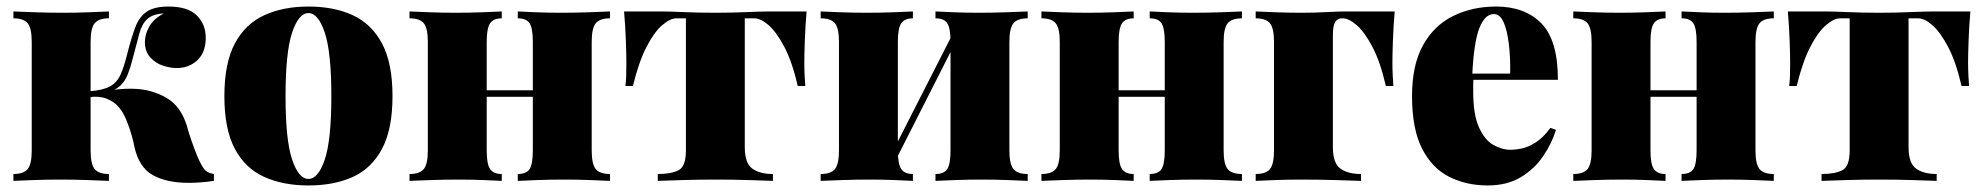

<svg xmlns="http://www.w3.org/2000/svg" viewBox="-20 -553 6066 587"><path d="M495 -533Q554 -533 581.5 -506Q609 -479 609 -437Q609 -393 583.5 -369Q558 -345 520 -345Q500 -345 477.5 -352.5Q455 -360 439 -378Q423 -396 423 -425Q423 -448 436.5 -472Q450 -496 481 -512Q447 -510 430.5 -495Q414 -480 406 -450.5Q398 -421 386 -375Q379 -347 370.5 -325.5Q362 -304 346.5 -290Q331 -276 302 -268L303 -275Q389 -289 441 -274Q493 -259 519 -229Q542 -202 552.5 -164Q563 -126 583 -76Q594 -50 603.5 -37Q613 -24 634 -21V0Q614 3 594.5 4.5Q575 6 556 6Q490 6 447.5 -17.5Q405 -41 391 -104Q389 -116 382.5 -139.5Q376 -163 365.5 -188Q355 -213 340 -229Q327 -243 305.5 -251.5Q284 -260 253 -256V-274Q295 -277 316.5 -289Q338 -301 349 -326Q360 -351 370 -392Q382 -439 394 -470.5Q406 -502 429 -517.5Q452 -533 495 -533ZM313 -518V-497Q282 -497 269.5 -482Q257 -467 257 -425V-93Q257 -51 269.5 -36Q282 -21 313 -21V0Q291 -1 248 -2.5Q205 -4 164 -4Q124 -4 82.5 -2.5Q41 -1 21 0V-21Q52 -21 64.5 -36Q77 -51 77 -93V-425Q77 -467 64.5 -482Q52 -497 21 -497V-518Q43 -517 87.5 -515.5Q132 -514 172 -514Q213 -514 253 -515.5Q293 -517 313 -518Z M923 -533Q1001 -533 1058.5 -506.5Q1116 -480 1148 -420Q1180 -360 1180 -259Q1180 -158 1148 -98Q1116 -38 1058.5 -12Q1001 14 923 14Q846 14 788 -12Q730 -38 698 -98Q666 -158 666 -259Q666 -360 698 -420Q730 -480 788 -506.5Q846 -533 923 -533ZM923 -513Q893 -513 873 -453Q853 -393 853 -259Q853 -125 873 -65.5Q893 -6 923 -6Q953 -6 973 -65.5Q993 -125 993 -259Q993 -393 973 -453Q953 -513 923 -513Z M1845 -518V-497Q1814 -497 1801.5 -482Q1789 -467 1789 -425V-93Q1789 -51 1801.5 -36Q1814 -21 1845 -21V0Q1825 -1 1784.5 -2.5Q1744 -4 1705 -4Q1663 -4 1623 -2.5Q1583 -1 1563 0V-21Q1589 -21 1599 -36Q1609 -51 1609 -93V-425Q1609 -467 1599 -482Q1589 -497 1563 -497V-518Q1582 -517 1619 -515.5Q1656 -514 1695 -514Q1737 -514 1780 -515.5Q1823 -517 1845 -518ZM1514 -518V-497Q1489 -497 1478.5 -482Q1468 -467 1468 -425V-93Q1468 -51 1478.5 -36Q1489 -21 1514 -21V0Q1495 -1 1458 -2.5Q1421 -4 1382 -4Q1340 -4 1297 -2.5Q1254 -1 1232 0V-21Q1263 -21 1275.5 -36Q1288 -51 1288 -93V-425Q1288 -467 1275.5 -482Q1263 -497 1232 -497V-518Q1252 -517 1293 -515.5Q1334 -514 1372 -514Q1414 -514 1454 -515.5Q1494 -517 1514 -518ZM1677 -277V-257H1395V-277Z M2446 -518Q2442 -471 2440.5 -428Q2439 -385 2439 -362Q2439 -341 2440 -322Q2441 -303 2442 -290H2419Q2402 -364 2378 -409.5Q2354 -455 2330 -476Q2306 -497 2286 -497H2257V-103Q2257 -54 2280 -37.5Q2303 -21 2343 -21V0Q2316 -1 2268.5 -2.5Q2221 -4 2168 -4Q2115 -4 2066.5 -2.5Q2018 -1 1991 0V-21Q2032 -21 2054.5 -32.5Q2077 -44 2077 -93V-497H2048Q2029 -497 2004.5 -476Q1980 -455 1956.5 -409.5Q1933 -364 1915 -290H1892Q1894 -303 1894.5 -322Q1895 -341 1895 -362Q1895 -385 1893.5 -428Q1892 -471 1888 -518H2001Q2025 -518 2071 -516Q2117 -514 2166 -514Q2216 -514 2262.5 -516Q2309 -518 2333 -518Z M3122 -518V-497Q3091 -497 3078.5 -482Q3066 -467 3066 -425V-93Q3066 -51 3078.5 -36Q3091 -21 3122 -21V0Q3102 -1 3061.5 -2.5Q3021 -4 2982 -4Q2940 -4 2900 -2.5Q2860 -1 2840 0V-21Q2866 -21 2876 -36Q2886 -51 2886 -93V-425Q2886 -467 2876 -482Q2866 -497 2840 -497V-518Q2859 -517 2896 -515.5Q2933 -514 2972 -514Q3014 -514 3057 -515.5Q3100 -517 3122 -518ZM2771 -518V-497Q2746 -497 2735.5 -482Q2725 -467 2725 -425V-93Q2725 -51 2735.5 -36Q2746 -21 2771 -21V0Q2752 -1 2715 -2.5Q2678 -4 2639 -4Q2597 -4 2554 -2.5Q2511 -1 2489 0V-21Q2520 -21 2532.5 -36Q2545 -51 2545 -93V-425Q2545 -467 2532.5 -482Q2520 -497 2489 -497V-518Q2509 -517 2550 -515.5Q2591 -514 2629 -514Q2671 -514 2711 -515.5Q2751 -517 2771 -518ZM2899 -462 2916 -453 2704 -35 2686 -44Z M3777 -518V-497Q3746 -497 3733.5 -482Q3721 -467 3721 -425V-93Q3721 -51 3733.5 -36Q3746 -21 3777 -21V0Q3757 -1 3716.5 -2.5Q3676 -4 3637 -4Q3595 -4 3555 -2.5Q3515 -1 3495 0V-21Q3521 -21 3531 -36Q3541 -51 3541 -93V-425Q3541 -467 3531 -482Q3521 -497 3495 -497V-518Q3514 -517 3551 -515.5Q3588 -514 3627 -514Q3669 -514 3712 -515.5Q3755 -517 3777 -518ZM3446 -518V-497Q3421 -497 3410.5 -482Q3400 -467 3400 -425V-93Q3400 -51 3410.5 -36Q3421 -21 3446 -21V0Q3427 -1 3390 -2.5Q3353 -4 3314 -4Q3272 -4 3229 -2.5Q3186 -1 3164 0V-21Q3195 -21 3207.5 -36Q3220 -51 3220 -93V-425Q3220 -467 3207.5 -482Q3195 -497 3164 -497V-518Q3184 -517 3225 -515.5Q3266 -514 3304 -514Q3346 -514 3386 -515.5Q3426 -517 3446 -518ZM3609 -277V-257H3327V-277Z M4244 -518Q4240 -471 4238.5 -428Q4237 -385 4237 -362Q4237 -341 4238 -322Q4239 -303 4240 -290H4217Q4200 -364 4176 -409.5Q4152 -455 4128 -476Q4104 -497 4084 -497Q4084 -497 4083.5 -497Q4083 -497 4083 -497Q4069 -497 4062 -485.5Q4055 -474 4055 -445V-103Q4055 -54 4078 -37.5Q4101 -21 4141 -21V0Q4113 -1 4063 -2.5Q4013 -4 3957 -4Q3917 -4 3878 -2.5Q3839 -1 3819 0V-21Q3850 -21 3862.5 -36Q3875 -51 3875 -93V-425Q3875 -467 3862.5 -482Q3850 -497 3819 -497V-518Q3839 -517 3880 -515.5Q3921 -514 3959 -514Q3998 -514 4035 -516Q4072 -518 4091 -518Z M4554 -533Q4642 -533 4692.5 -481.5Q4743 -430 4743 -309H4430L4428 -328H4597Q4598 -377 4593 -418.5Q4588 -460 4577 -485Q4566 -510 4547 -510Q4520 -510 4503 -467.5Q4486 -425 4481 -322L4485 -314Q4484 -304 4484 -294Q4484 -284 4484 -273Q4484 -203 4501.5 -164Q4519 -125 4545.5 -110Q4572 -95 4599 -95Q4613 -95 4632.5 -99Q4652 -103 4675 -117.5Q4698 -132 4720 -162L4737 -156Q4725 -116 4698.5 -76.5Q4672 -37 4630 -11.5Q4588 14 4528 14Q4464 14 4411.5 -12Q4359 -38 4328 -98Q4297 -158 4297 -259Q4297 -355 4331 -415.5Q4365 -476 4423.5 -504.5Q4482 -533 4554 -533Z M5403 -518V-497Q5372 -497 5359.5 -482Q5347 -467 5347 -425V-93Q5347 -51 5359.5 -36Q5372 -21 5403 -21V0Q5383 -1 5342.5 -2.5Q5302 -4 5263 -4Q5221 -4 5181 -2.5Q5141 -1 5121 0V-21Q5147 -21 5157 -36Q5167 -51 5167 -93V-425Q5167 -467 5157 -482Q5147 -497 5121 -497V-518Q5140 -517 5177 -515.5Q5214 -514 5253 -514Q5295 -514 5338 -515.5Q5381 -517 5403 -518ZM5072 -518V-497Q5047 -497 5036.5 -482Q5026 -467 5026 -425V-93Q5026 -51 5036.5 -36Q5047 -21 5072 -21V0Q5053 -1 5016 -2.5Q4979 -4 4940 -4Q4898 -4 4855 -2.5Q4812 -1 4790 0V-21Q4821 -21 4833.5 -36Q4846 -51 4846 -93V-425Q4846 -467 4833.5 -482Q4821 -497 4790 -497V-518Q4810 -517 4851 -515.5Q4892 -514 4930 -514Q4972 -514 5012 -515.5Q5052 -517 5072 -518ZM5235 -277V-257H4953V-277Z M6004 -518Q6000 -471 5998.5 -428Q5997 -385 5997 -362Q5997 -341 5998 -322Q5999 -303 6000 -290H5977Q5960 -364 5936 -409.5Q5912 -455 5888 -476Q5864 -497 5844 -497H5815V-103Q5815 -54 5838 -37.5Q5861 -21 5901 -21V0Q5874 -1 5826.5 -2.5Q5779 -4 5726 -4Q5673 -4 5624.5 -2.5Q5576 -1 5549 0V-21Q5590 -21 5612.5 -32.5Q5635 -44 5635 -93V-497H5606Q5587 -497 5562.5 -476Q5538 -455 5514.5 -409.5Q5491 -364 5473 -290H5450Q5452 -303 5452.5 -322Q5453 -341 5453 -362Q5453 -385 5451.5 -428Q5450 -471 5446 -518H5559Q5583 -518 5629 -516Q5675 -514 5724 -514Q5774 -514 5820.5 -516Q5867 -518 5891 -518Z"/></svg>

Font: Playfair Display Black
Style: Regular
Weight: 900
Designer: Claus Eggers Sørensen
Foundry: Claus Eggers Sørensen
Version: Version 1.203